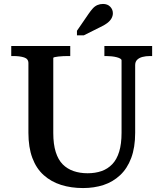

<svg xmlns="http://www.w3.org/2000/svg" viewBox="-20 -943 828 973"><path d="M250 -269Q250 -212 262.5 -172.5Q275 -133 298 -110Q321 -87 353 -76Q385 -65 424 -65Q463 -65 494.5 -76Q526 -87 549 -111Q572 -135 584 -174.5Q596 -214 596 -270V-637Q596 -642 589.5 -646Q583 -650 571.5 -653Q560 -656 546 -657.5Q532 -659 519 -659H509V-710H751V-659H740Q719 -659 702 -654.5Q685 -650 675 -640Q665 -630 665 -613V-270Q665 -196 645 -142.5Q625 -89 588.5 -55Q552 -21 504.5 -5.5Q457 10 401 10Q340 10 289.5 -6Q239 -22 201.5 -55.5Q164 -89 144 -142.5Q124 -196 124 -270V-623Q124 -645 102 -652Q80 -659 48 -659H37V-710H336V-659H327Q315 -659 301 -658.5Q287 -658 275.5 -656.5Q264 -655 257 -653.5Q250 -652 250 -649ZM429 -873 370 -787V-764H405L485 -804Q507 -814 522 -825Q537 -836 544.5 -849Q552 -862 552 -876Q552 -895 538.5 -909Q525 -923 502 -923Q487 -923 474 -917.5Q461 -912 450.5 -900.5Q440 -889 429 -873Z"/></svg>

Font: Roboto Serif 36pt Medium
Style: Regular
Weight: 500
Designer: Greg Gazdowicz
Foundry: Commercial Type
Version: Version 1.008